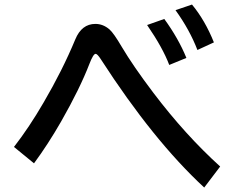

<svg xmlns="http://www.w3.org/2000/svg" viewBox="-20 -819 1040 852"><path d="M42 -167Q109.9 -254.4 173.3 -363.8Q256.8 -506.3 314 -644Q342.3 -712.9 403.3 -712.9Q437.5 -712.9 465.8 -688.5Q484.4 -672.4 520.5 -610.8Q570.8 -525.9 660.6 -407.2Q802.7 -219.7 957 -80.1L886.2 13.2Q660.2 -195.8 427.7 -555.7Q412.1 -580.1 404.3 -580.1Q394 -580.1 377 -536.1Q334.5 -425.8 251.5 -280.3Q192.9 -178.2 130.9 -94.2ZM731 -530.8Q702.6 -606.4 632.8 -708L709 -734.9Q772 -648.4 807.1 -562ZM856 -597.2Q821.8 -686.5 758.8 -773.9L832 -798.8Q890.1 -728.5 929.2 -630.9Z"/></svg>

Font: FORM UDPGothic
Style: Bold
Weight: 700
Foundry: Pronama LLC
Version: Version 1.051